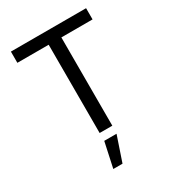

<svg xmlns="http://www.w3.org/2000/svg" viewBox="-226 -852 1098 1216"><g transform="rotate(-30 323.0 -244.0)"><path d="M47.9 -645.5V-727.5H597.7V-645.5H369.6V0H276.9V-645.5ZM237.8 240.7 277.3 57.6H367.2L305.2 240.7Z"/></g></svg>

Font: Atlassian Sans
Style: Regular
Weight: 400
Designer: Rasmus Andersson
Foundry: Modifications by Atlassian Pty Ltd, manufactured by rsms
Version: Version 4.001;git-9221beed3